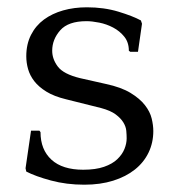

<svg xmlns="http://www.w3.org/2000/svg" viewBox="-20 -495 479 526"><path d="M270 -265Q312 -256 337.5 -240.5Q363 -225 377 -207Q391 -189 395.5 -170.5Q400 -152 400 -136Q400 -104 387 -77Q374 -50 349.5 -30.5Q325 -11 290 0Q255 11 211 11Q162 11 119.5 -0.5Q77 -12 52 -25L50 -34L65 -137H88L91 -133Q91 -85 121 -57.5Q151 -30 208 -30Q242 -30 265 -38Q288 -46 301.5 -59Q315 -72 321 -87Q327 -102 327 -116Q327 -125 326 -136.5Q325 -148 318 -159.5Q311 -171 297 -181.5Q283 -192 257 -199L161 -223Q128 -231 107 -244Q86 -257 74 -272.5Q62 -288 57 -305.5Q52 -323 52 -341Q52 -374 65 -399.5Q78 -425 100.5 -441.5Q123 -458 153 -466.5Q183 -475 218 -475Q265 -475 304.5 -463Q344 -451 366 -439L369 -430L358 -353H337L333 -356Q333 -379 320.5 -394.5Q308 -410 290 -419.5Q272 -429 252 -433Q232 -437 217 -437Q167 -437 145 -412Q123 -387 123 -356Q123 -333 138.5 -312.5Q154 -292 199 -281Z"/></svg>

Font: Quattrocento
Style: Regular
Weight: 400
Designer: Pablo Impallari
Foundry: Pablo Impallari, Igino Marini, Branda Gallo
Version: Version 2.000